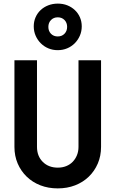

<svg xmlns="http://www.w3.org/2000/svg" viewBox="-20 -1034 640 1064"><path d="M540 -700H415V-220Q415 -195 406.5 -174Q398 -153 383.1 -137.6Q368.2 -122.1 347.2 -113.6Q326.2 -105 300.5 -105Q249 -105 217 -137Q185 -169 185 -220V-700H60V-220Q60 -169.8 78 -127.9Q96 -86 128 -55Q160 -24 203.8 -7Q247.5 10 300 10Q352.5 10 396.2 -7Q440 -24 472 -55Q504 -86 522 -127.9Q540 -169.8 540 -220ZM167 -888Q167 -860.1 177.5 -836.1Q188 -812 206.2 -794Q224.4 -775.9 248.2 -766Q272 -756 299.9 -756Q327.8 -756 351.9 -766Q376 -776 394 -794Q412 -812 422.5 -836.1Q433 -860.1 433 -888Q433 -914.8 423 -937.9Q413 -961 394.8 -978.1Q376.6 -995.2 352.8 -1004.6Q329 -1014 300.5 -1014Q272 -1014 247.5 -1004.5Q223 -995 205 -978Q187 -961 177 -937.9Q167 -914.8 167 -888ZM299.9 -832Q277 -832 262.5 -846.9Q248 -861.9 248 -884.9Q248 -908 262.6 -923Q277.1 -938 300.1 -938Q323 -938 337.5 -923.1Q352 -908.1 352 -885.1Q352 -862 337.4 -847Q322.9 -832 299.9 -832Z"/></svg>

Font: CommitMonoV143 ExtLt
Style: Regular
Weight: 200
Monospace: yes
Designer: Eigil Nikolajsen
Foundry: Eigil Nikolajsen
Version: Version 1.143